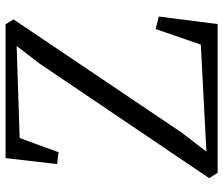

<svg xmlns="http://www.w3.org/2000/svg" viewBox="-75 -709 784 674"><g transform="rotate(-90 317.0 -372.0)"><path d="M47.5 0 28.5 -29.5 430 -624 492.5 -705.5 169.5 -695 119.5 -558.5 78 -563.5 99 -744.5H568.5L586 -716.5L189 -127L122 -39.5L497.5 -59L552 -217.5L596 -206.5L569.5 0Z"/></g></svg>

Font: Merriweather 72pt Light
Style: Regular
Weight: 300
Version: Version 2.100